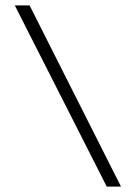

<svg xmlns="http://www.w3.org/2000/svg" viewBox="-20 -650 506 714"><path d="M377 44 35 -630H90L430 44Z"/></svg>

Font: Smooch Sans SemiBold
Style: Bold
Weight: 600
Designer: Robert E. Leuschke
Foundry: Robert E. Leuschke
Version: Version 1.010; ttfautohint (v1.8.3)